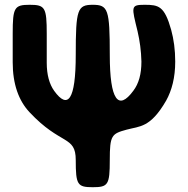

<svg xmlns="http://www.w3.org/2000/svg" viewBox="-20 -548 784 801"><path d="M296 120C296 223 303 233 367 233C431 233 438 223 438 120C438 16 446 10 508 -7C563 -22 607 -14 673 -128C697 -171 711 -225 711 -291C711 -340 705 -384 694 -424C666 -523 642 -528 583 -528C524 -528 529 -520 554 -417C563 -378 569 -336 570 -291C570 -239 559 -199 536 -169C474 -85 438 -129 438 -319C438 -509 431 -528 367 -528C303 -528 296 -509 296 -319C296 -130 263 -90 206 -169C186 -197 175 -236 175 -286V-407C175 -517 168 -528 104 -528C40 -528 33 -517 33 -408V-288C33 -197 58 -128 103 -80C234 60 296 16 296 120Z"/></svg>

Font: Asimov Print
Style: A
Weight: 500
Designer: Google
Version: Version 2.000980: 2014